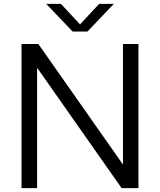

<svg xmlns="http://www.w3.org/2000/svg" viewBox="-20 -966 822 986"><path d="M90.5 0V-740H177L631.5 -92.5H611.5V-740H691V0H604.5L150 -647.5H170.5V0ZM353 -804 217.5 -946H293L401 -830H381L489 -946H564.5L429 -804Z"/></svg>

Font: Encode Sans SC SemiExpanded
Style: Regular
Weight: 400
Width: 6
Designer: Multiple Designers
Foundry: Impallari Type
Version: Version 3.002